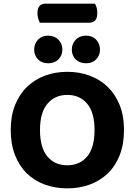

<svg xmlns="http://www.w3.org/2000/svg" viewBox="-20 -1019 740 1056"><path d="M199 -894Q195 -902 190.5 -916Q186 -930 186 -945Q186 -975 198 -987Q210 -999 231 -999H502Q515 -979 515 -948Q515 -918 503 -906Q491 -894 470 -894ZM662 -304Q662 -226 638.5 -166Q615 -106 573 -65.5Q531 -25 474 -4Q417 17 350 17Q283 17 226 -4Q169 -25 127.5 -65.5Q86 -106 62.5 -166Q39 -226 39 -304Q39 -382 63 -441.5Q87 -501 129 -541.5Q171 -582 227.5 -603Q284 -624 350 -624Q416 -624 473 -603Q530 -582 572 -541.5Q614 -501 638 -441.5Q662 -382 662 -304ZM500 -304Q500 -400 459.5 -448.5Q419 -497 350 -497Q282 -497 241 -448.5Q200 -400 200 -304Q200 -207 240.5 -158.5Q281 -110 350 -110Q419 -110 459.5 -158.5Q500 -207 500 -304ZM323 -746Q323 -714 301.5 -692.5Q280 -671 245 -671Q210 -671 189 -692.5Q168 -714 168 -746Q168 -778 189 -800.5Q210 -823 245 -823Q280 -823 301.5 -800.5Q323 -778 323 -746ZM530 -746Q530 -714 509 -692.5Q488 -671 453 -671Q418 -671 396.5 -692.5Q375 -714 375 -746Q375 -778 396.5 -800.5Q418 -823 453 -823Q488 -823 509 -800.5Q530 -778 530 -746Z"/></svg>

Font: Baloo 2
Style: Bold
Weight: 700
Designer: Sarang Kulkarni and Ek Type
Foundry: Ek Type
Version: Version 1.640;hotconv 1.0.111;makeotfexe 2.5.65597; ttfautoh